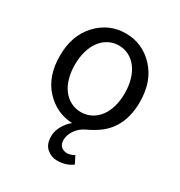

<svg xmlns="http://www.w3.org/2000/svg" viewBox="-167 -614 876 935"><g transform="rotate(30 271.0 -146.0)"><path d="M140.9 -318.6Q130.9 -284.2 130.9 -242.2Q130.9 -200.2 140.9 -166Q150.9 -131.8 169.4 -107.4Q188 -83 214.1 -69.6Q240.2 -56.2 271 -56.2Q301.8 -56.2 327.9 -69.6Q354 -83 372.6 -107.4Q391.1 -131.8 401.1 -166Q411.1 -200.2 411.1 -242.2Q411.1 -284.2 401.1 -318.6Q391.1 -353 372.6 -377.9Q354 -402.8 327.9 -416.5Q301.8 -430.2 271 -430.2Q240.2 -430.2 214.1 -416.5Q188 -402.8 169.4 -377.9Q150.9 -353 140.9 -318.6ZM374 179.2Q340.8 206.1 286.1 206.1Q256.8 206.1 231 184.6Q205.1 163.1 205.1 117.7Q205.1 72.3 242.2 29.3Q252 18.6 261.2 11.2Q171.4 7.3 108.6 -60.8Q45.9 -128.9 45.9 -243.7Q45.9 -358.4 111.6 -428.2Q177.2 -498 271 -498Q364.7 -498 430.4 -428.2Q496.1 -358.4 496.1 -242.2Q496.1 -103 402.3 -33.7Q373 -12.2 337.9 3.9Q302.7 20 284.4 48.1Q266.1 76.2 266.1 102.1Q266.1 127.9 280 139.4Q293.9 150.9 312.5 150.9Q331.1 150.9 353 138.2Z"/></g></svg>

Font: SourceSansPro-Regular
Style: Regular
Weight: 400
Designer: Paul D. Hunt
Foundry: Adobe Systems Incorporated
Version: Version 1.050;PS Version 1.000;hotconv 1.0.70;makeotf.lib2.5